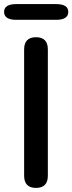

<svg xmlns="http://www.w3.org/2000/svg" viewBox="-21 -919 354 939"><path d="M155 0Q97 0 97 -60V-677Q97 -737 155 -737Q213 -737 213 -677V-60Q213 0 155 0ZM59 -822Q-1 -822 -1 -861Q-1 -899 59 -899H253Q313 -899 313 -861Q313 -822 253 -822Z"/></svg>

Font: Resource Han Rounded CN Medium
Style: Regular
Weight: 500
Designer: Cyano Hao (round all glyphs); Ryoko NISHIZUKA 西塚涼子 (kana, bopomofo & ideographs); Paul D. Hunt (Latin, Greek & Cyrillic)
Foundry: Cyano Hao
Version: 0.990